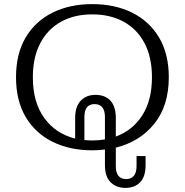

<svg xmlns="http://www.w3.org/2000/svg" viewBox="-20 -717 900 935"><path d="M429 15Q320 15 236 -26.5Q152 -68 105 -147.5Q58 -227 58 -341Q58 -455 105 -534.5Q152 -614 236 -655.5Q320 -697 429 -697Q539 -697 623 -655.5Q707 -614 754.5 -534.5Q802 -455 802 -341Q802 -202 731.5 -114.5Q661 -27 544 2V92Q544 155 595 155Q619 155 632 139Q645 123 645 92V43H689V87Q689 143 662.5 170.5Q636 198 591 198Q546 198 518.5 170.5Q491 143 491 87V11Q461 15 429 15ZM346 -143Q346 -198 373 -226.5Q400 -255 445 -255Q492 -255 518 -226.5Q544 -198 544 -143V-52Q626 -82 673 -155.5Q720 -229 720 -341Q720 -438 684 -506.5Q648 -575 582.5 -611Q517 -647 429 -647Q342 -647 277 -611Q212 -575 176 -506.5Q140 -438 140 -341Q140 -219 195.5 -142.5Q251 -66 346 -42ZM429 -33Q461 -33 491 -38V-147Q491 -210 440 -210Q391 -210 391 -147V-35Q410 -33 429 -33Z"/></svg>

Font: Montagu Slab 16pt Light
Style: Regular
Weight: 300
Designer: Florian Karsten
Foundry: Florian Karsten
Version: Version 1.000; ttfautohint (v1.8.3)